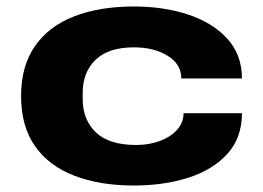

<svg xmlns="http://www.w3.org/2000/svg" viewBox="-20 -560 811 592"><path d="M393 12Q287 12 208.5 -18.5Q130 -49 87.5 -110Q45 -171 45 -264Q45 -356 87.5 -417.5Q130 -479 208.5 -509.5Q287 -540 393 -540Q485 -540 560.5 -515Q636 -490 681 -440.5Q726 -391 726 -318H539Q539 -362 497 -388Q455 -414 393 -414Q314 -414 274.5 -375.5Q235 -337 235 -274V-254Q235 -191 275.5 -152Q316 -113 400 -113Q441 -113 474.5 -126Q508 -139 527 -161Q546 -183 546 -211H726Q726 -135 681 -85.5Q636 -36 560.5 -12Q485 12 393 12Z"/></svg>

Font: Archivo Expanded ExtraBold
Style: Regular
Weight: 800
Width: 7
Designer: Hector Gatti
Foundry: Omnibus-Type
Version: Version 2.001; ttfautohint (v1.8.3)